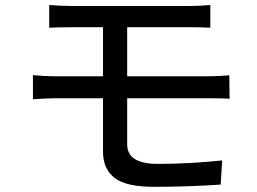

<svg xmlns="http://www.w3.org/2000/svg" viewBox="-20 -720 1017 760"><path d="M174.8 -700.2Q227.5 -696.3 264.6 -696.3H730.5Q769.5 -696.3 812.5 -700.2V-610.4Q765.6 -612.3 730.5 -612.3H483.4V-418H802.7Q842.8 -418 887.7 -421.9L888.7 -329.1Q864.3 -331.1 804.7 -331.1H483.4V-148.4Q483.4 -71.3 604.5 -71.3Q731.4 -71.3 859.4 -85L853.5 10.7Q723.6 19.5 589.8 19.5Q478.5 19.5 433.1 -16.1Q387.7 -51.8 387.7 -120.1V-331.1H206.1Q165 -331.1 110.4 -327.1V-422.9Q154.3 -418 206.1 -418H387.7V-612.3H264.6Q227.5 -612.3 174.8 -610.4Z"/></svg>

Font: Min Sans Medium
Style: Regular
Weight: 500
Designer: Jinseong-Kim, NotoSansCJK, Nunito
Foundry: Jinseong-Kim
Version: Version 1.400;Glyphs 3.1.2 (3151)